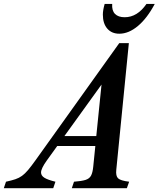

<svg xmlns="http://www.w3.org/2000/svg" viewBox="-126 -988 832 1008"><path d="M165 -34 153.5 0H-106L-94.5 -34Q-65 -40.5 -45.5 -47Q-26 -53.5 -10.5 -64.8Q5 -76 21.2 -95.2Q37.5 -114.5 60 -146L500 -761.5H550.5L484.5 -96.5Q481 -64 494 -51.8Q507 -39.5 552 -34L540 0H251L262.5 -34Q302.5 -37 323 -43.5Q343.5 -50 352 -66Q360.5 -82 363.5 -113L374.5 -221.5H174.5L119 -144.5Q89.5 -103 89.5 -82.5Q89.5 -66 106.8 -55Q124 -44 165 -34ZM212 -273.5H379.5L407 -544ZM500.5 -811Q460.5 -811 437.2 -837.8Q414 -864.5 414 -911.5Q414 -934 423.5 -967.5H463Q460.5 -932.5 477.8 -915Q495 -897.5 528.5 -897.5Q595 -897.5 643 -967.5H686.5Q646.5 -892 598 -851.5Q549.5 -811 500.5 -811Z"/></svg>

Font: Libre Caslon Condensed Bold
Style: Italic
Weight: 700
Italic angle: -22.583°
Designer: Pablo Impallari, Rodrigo Fuenzalida, Katja Schimmel, Ertekin Erdin
Foundry: Pablo Impallari, Rodrigo Fuenzalida
Version: Version 2.000; ttfautohint (v1.8.4.7-5d5b);gftools[0.9.33]